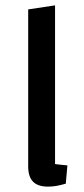

<svg xmlns="http://www.w3.org/2000/svg" viewBox="-20 -685 311 715"><path d="M185 -74Q194 -73 206.5 -71.5Q219 -70 231 -69L225 -1Q204 5 189 7.5Q174 10 159 10Q121 10 103 -8.5Q85 -27 85 -65V-650L185 -665Z"/></svg>

Font: Changa ExtraLight
Style: Regular
Weight: 400
Version: Version 3.002; ttfautohint (v1.8.2)